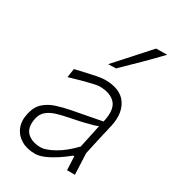

<svg xmlns="http://www.w3.org/2000/svg" viewBox="-190 -882 897 996"><g transform="rotate(30 259.0 -384.0)"><path d="M177 9.5Q127.5 9.5 92.8 -11.2Q58 -32 43.5 -68.2Q29 -104.5 39.5 -150Q49.5 -196.5 77.5 -221.8Q105.5 -247 143.8 -259.2Q182 -271.5 223 -279.5L401.5 -313.5Q420 -392 389.5 -426.5Q359 -461 293 -461Q277.5 -461 230 -448.8Q182.5 -436.5 124.5 -419.5L132 -472Q155 -477.5 188 -485.2Q221 -493 252.2 -499Q283.5 -505 300.5 -505Q391.5 -505 428.8 -452.8Q466 -400.5 448.5 -317.5Q444 -296 437.5 -270Q431 -244 424 -211L405.5 -126.5Q407 -94.5 408.2 -65Q409.5 -35.5 411 0H364L360 -81.5H353.5Q326 -58.5 294.2 -37.8Q262.5 -17 231.8 -3.8Q201 9.5 177 9.5ZM186.5 -34Q214 -34 263.2 -61Q312.5 -88 364 -142L393.5 -281Q383.5 -276.5 367.2 -271.5Q351 -266.5 319.8 -259Q288.5 -251.5 232.5 -240.5Q197 -233.5 166.2 -224Q135.5 -214.5 114.2 -197Q93 -179.5 86.5 -148.5Q74.5 -90 103.8 -62Q133 -34 186.5 -34ZM273.5 -583Q318 -632.5 361.8 -681Q405.5 -729.5 448.5 -777.5L514.5 -778.5Q468.5 -730.5 419.2 -681.5Q370 -632.5 320 -584.5Z"/></g></svg>

Font: Commissioner Loud ExtraLight
Style: Italic
Weight: 200
Italic angle: -12°
Designer: Kostas Bartsokas
Foundry: Kostas Bartsokas
Version: Version 1.000; ttfautohint (v1.8.3)